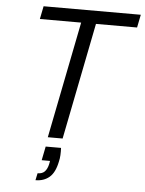

<svg xmlns="http://www.w3.org/2000/svg" viewBox="-61 -749 779 1033"><g transform="rotate(5 328.5 -232.0)"><path d="M292 51Q293 71 292 90Q291 109 287 125Q275 185 245 210.5Q215 236 170 236L178 198Q203 198 216.5 184Q230 170 236 143L239 126H194L209 51ZM132 -700H657L643 -630H421L296 0H216L341 -630H118Z"/></g></svg>

Font: Albert Sans
Style: Italic
Weight: 400
Italic angle: -11.25°
Designer: Andreas Rasmussen
Foundry: a.Foundry
Version: Version 1.025